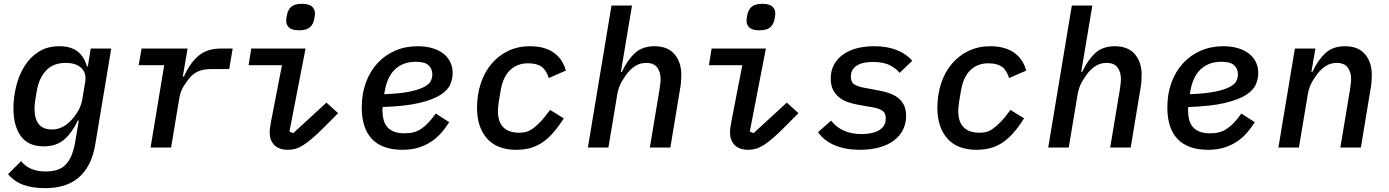

<svg xmlns="http://www.w3.org/2000/svg" viewBox="-20 -769 7240 1001"><path d="M216 212Q150 212 102.5 195Q55 178 22 139L90 71Q133 125 217 125Q248 125 273.5 118Q299 111 318.5 93Q338 75 351 45.5Q364 16 372 -29L391 -141H386Q357 -79 316 -42.5Q275 -6 208 -6Q127 -6 88.5 -59.5Q50 -113 50 -204Q50 -262 64.5 -320Q79 -378 108 -424.5Q137 -471 182 -499.5Q227 -528 289 -528Q349 -528 384 -501Q419 -474 433 -423H438L453 -516H560L477 -18Q467 43 444.5 86.5Q422 130 388.5 158Q355 186 311.5 199Q268 212 216 212ZM251 -94Q309 -94 356 -147Q370 -162 386.5 -189Q403 -216 410 -256L424 -341Q432 -387 404.5 -414Q377 -441 323 -441Q257 -441 220 -401Q183 -361 172 -296L164 -248Q162 -236 161 -225Q160 -214 160 -201Q160 -151 181.5 -122.5Q203 -94 251 -94Z M765 0 836 -429H703L718 -516H958L933 -370H939Q968 -437 1013 -476.5Q1058 -516 1133 -516H1193L1175 -409H1085Q1042 -409 1014.5 -397.5Q987 -386 966 -360Q956 -348 938.5 -321Q921 -294 915 -258L872 0Z M1540 -611Q1502 -611 1487 -625.5Q1472 -640 1472 -660Q1472 -666 1473 -674Q1474 -682 1476 -691Q1481 -718 1498.5 -733.5Q1516 -749 1554 -749Q1592 -749 1607 -734.5Q1622 -720 1622 -700Q1622 -694 1621 -686Q1620 -678 1618 -669Q1613 -642 1595.5 -626.5Q1578 -611 1540 -611ZM1482 12Q1434 12 1410 -13Q1386 -38 1386 -78Q1386 -91 1388 -104Q1390 -117 1393 -135L1450 -429H1276L1290 -516H1573L1489 -83L1509 -75L1682 -234L1743 -179L1665 -101Q1634 -70 1609 -48.5Q1584 -27 1563 -13.5Q1542 0 1522.5 6Q1503 12 1482 12Z M2079 12Q1973 12 1919.5 -44Q1866 -100 1866 -209Q1866 -280 1887.5 -338.5Q1909 -397 1947.5 -439Q1986 -481 2039.5 -504.5Q2093 -528 2158 -528Q2197 -528 2230 -519Q2263 -510 2287.5 -492.5Q2312 -475 2326 -448.5Q2340 -422 2340 -388Q2340 -359 2327.5 -329Q2315 -299 2276 -274Q2237 -249 2165 -232Q2093 -215 1975 -211Q1974 -204 1974 -198.5Q1974 -193 1974 -191Q1974 -167 1979.5 -145.5Q1985 -124 1998 -108Q2011 -92 2033.5 -83Q2056 -74 2091 -74Q2116 -74 2136.5 -79.5Q2157 -85 2175.5 -97Q2194 -109 2212.5 -128.5Q2231 -148 2252 -177L2322 -132Q2301 -99 2277 -72.5Q2253 -46 2223.5 -27.5Q2194 -9 2158.5 1.5Q2123 12 2079 12ZM2148 -447Q2082 -447 2040 -408Q1998 -369 1985 -289L1983 -278Q2067 -281 2116.5 -291.5Q2166 -302 2192.5 -316.5Q2219 -331 2226.5 -348Q2234 -365 2234 -381Q2234 -410 2214.5 -428.5Q2195 -447 2148 -447Z M2671 12Q2571 12 2519 -47Q2467 -106 2467 -206Q2467 -276 2487 -335.5Q2507 -395 2543.5 -437.5Q2580 -480 2630.5 -504Q2681 -528 2742 -528Q2784 -528 2816 -518.5Q2848 -509 2871 -491.5Q2894 -474 2908.5 -451Q2923 -428 2930 -401L2841 -362Q2828 -404 2803 -421.5Q2778 -439 2732 -439Q2677 -439 2639.5 -403.5Q2602 -368 2590 -296L2580 -236Q2578 -222 2577 -211Q2576 -200 2576 -189Q2576 -133 2604.5 -105Q2633 -77 2687 -77Q2703 -77 2719.5 -80.5Q2736 -84 2754.5 -96.5Q2773 -109 2796 -132.5Q2819 -156 2848 -196L2919 -152Q2894 -112 2868 -81.5Q2842 -51 2813 -30Q2784 -9 2749 1.5Q2714 12 2671 12Z M3168 -740H3275L3217 -394H3222Q3251 -456 3290 -492Q3329 -528 3392 -528Q3461 -528 3496.5 -486.5Q3532 -445 3532 -379Q3532 -361 3530.5 -341.5Q3529 -322 3524 -296L3475 0H3368L3418 -300Q3420 -314 3422 -329.5Q3424 -345 3424 -358Q3424 -393 3406.5 -417Q3389 -441 3349 -441Q3319 -441 3295.5 -427Q3272 -413 3252 -389Q3242 -377 3223.5 -347Q3205 -317 3198 -276L3152 0H3045Z M3940 -611Q3902 -611 3887 -625.5Q3872 -640 3872 -660Q3872 -666 3873 -674Q3874 -682 3876 -691Q3881 -718 3898.5 -733.5Q3916 -749 3954 -749Q3992 -749 4007 -734.5Q4022 -720 4022 -700Q4022 -694 4021 -686Q4020 -678 4018 -669Q4013 -642 3995.5 -626.5Q3978 -611 3940 -611ZM3882 12Q3834 12 3810 -13Q3786 -38 3786 -78Q3786 -91 3788 -104Q3790 -117 3793 -135L3850 -429H3676L3690 -516H3973L3889 -83L3909 -75L4082 -234L4143 -179L4065 -101Q4034 -70 4009 -48.5Q3984 -27 3963 -13.5Q3942 0 3922.5 6Q3903 12 3882 12Z M4464 12Q4388 12 4332 -11.5Q4276 -35 4245 -80L4313 -140Q4368 -70 4472 -70Q4531 -70 4564.5 -91Q4598 -112 4598 -151Q4598 -181 4579.5 -192.5Q4561 -204 4533 -209L4458 -222Q4429 -227 4402.5 -236Q4376 -245 4356 -260.5Q4336 -276 4323.5 -300Q4311 -324 4311 -359Q4311 -401 4328.5 -432.5Q4346 -464 4376.5 -485.5Q4407 -507 4448 -517.5Q4489 -528 4537 -528Q4606 -528 4656.5 -507.5Q4707 -487 4736 -452L4670 -389Q4655 -410 4621 -428Q4587 -446 4531 -446Q4475 -446 4445.5 -426Q4416 -406 4416 -370Q4416 -339 4435.5 -328Q4455 -317 4483 -312L4558 -298Q4586 -293 4612 -284.5Q4638 -276 4658.5 -261.5Q4679 -247 4691.5 -223.5Q4704 -200 4704 -165Q4704 -124 4687 -91Q4670 -58 4638.5 -35Q4607 -12 4562.5 0Q4518 12 4464 12Z M5071 12Q4971 12 4919 -47Q4867 -106 4867 -206Q4867 -276 4887 -335.5Q4907 -395 4943.5 -437.5Q4980 -480 5030.5 -504Q5081 -528 5142 -528Q5184 -528 5216 -518.5Q5248 -509 5271 -491.5Q5294 -474 5308.5 -451Q5323 -428 5330 -401L5241 -362Q5228 -404 5203 -421.5Q5178 -439 5132 -439Q5077 -439 5039.5 -403.5Q5002 -368 4990 -296L4980 -236Q4978 -222 4977 -211Q4976 -200 4976 -189Q4976 -133 5004.5 -105Q5033 -77 5087 -77Q5103 -77 5119.5 -80.5Q5136 -84 5154.5 -96.5Q5173 -109 5196 -132.5Q5219 -156 5248 -196L5319 -152Q5294 -112 5268 -81.5Q5242 -51 5213 -30Q5184 -9 5149 1.5Q5114 12 5071 12Z M5568 -740H5675L5617 -394H5622Q5651 -456 5690 -492Q5729 -528 5792 -528Q5861 -528 5896.5 -486.5Q5932 -445 5932 -379Q5932 -361 5930.5 -341.5Q5929 -322 5924 -296L5875 0H5768L5818 -300Q5820 -314 5822 -329.5Q5824 -345 5824 -358Q5824 -393 5806.5 -417Q5789 -441 5749 -441Q5719 -441 5695.5 -427Q5672 -413 5652 -389Q5642 -377 5623.5 -347Q5605 -317 5598 -276L5552 0H5445Z M6279 12Q6173 12 6119.5 -44Q6066 -100 6066 -209Q6066 -280 6087.5 -338.5Q6109 -397 6147.5 -439Q6186 -481 6239.5 -504.5Q6293 -528 6358 -528Q6397 -528 6430 -519Q6463 -510 6487.5 -492.5Q6512 -475 6526 -448.5Q6540 -422 6540 -388Q6540 -359 6527.5 -329Q6515 -299 6476 -274Q6437 -249 6365 -232Q6293 -215 6175 -211Q6174 -204 6174 -198.5Q6174 -193 6174 -191Q6174 -167 6179.5 -145.5Q6185 -124 6198 -108Q6211 -92 6233.5 -83Q6256 -74 6291 -74Q6316 -74 6336.5 -79.5Q6357 -85 6375.5 -97Q6394 -109 6412.5 -128.5Q6431 -148 6452 -177L6522 -132Q6501 -99 6477 -72.5Q6453 -46 6423.5 -27.5Q6394 -9 6358.5 1.5Q6323 12 6279 12ZM6348 -447Q6282 -447 6240 -408Q6198 -369 6185 -289L6183 -278Q6267 -281 6316.5 -291.5Q6366 -302 6392.5 -316.5Q6419 -331 6426.5 -348Q6434 -365 6434 -381Q6434 -410 6414.5 -428.5Q6395 -447 6348 -447Z M6645 0 6731 -516H6838L6817 -394H6822Q6851 -456 6890 -492Q6929 -528 6992 -528Q7061 -528 7096.5 -486.5Q7132 -445 7132 -379Q7132 -361 7130.5 -341.5Q7129 -322 7124 -296L7075 0H6968L7018 -300Q7020 -314 7022 -329.5Q7024 -345 7024 -358Q7024 -393 7006.5 -417Q6989 -441 6949 -441Q6919 -441 6895.5 -427Q6872 -413 6852 -389Q6842 -377 6823.5 -347Q6805 -317 6798 -276L6752 0Z"/></svg>

Font: IBM Plex Mono Medm
Style: Italic
Weight: 500
Italic angle: -9°
Monospace: yes
Designer: Mike Abbink, Paul van der Laan, Pieter van Rosmalen
Foundry: Bold Monday
Version: Version 2.3